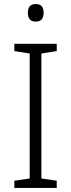

<svg xmlns="http://www.w3.org/2000/svg" viewBox="-20 -931 351 951"><path d="M261 0H51V-36L127 -47V-666L51 -678V-714H261V-678L185 -666V-47L261 -36ZM157 -911Q196 -911 196 -868Q196 -824 157 -824Q118 -824 118 -868Q118 -911 157 -911Z"/></svg>

Font: RS Noto Sans Light
Style: Regular
Weight: 300
Designer: Monotype Design Team
Foundry: Monotype Imaging Inc.
Version: Version 3.10